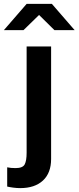

<svg xmlns="http://www.w3.org/2000/svg" viewBox="-77 -752 404 988"><path d="M0 0ZM-40 208V109Q-29 111 -20 112Q-11 113 3 113Q40 113 50 94Q60 75 60 34V-513H186V66Q186 138 144 177Q102 216 27 216Q10 216 -9 213.5Q-28 211 -40 208ZM203 -597 124 -675 44 -597H-57L60 -732H190L307 -597Z"/></svg>

Font: Rosa Sans SemiBold
Style: Regular
Weight: 600
Designer: Pentagram / MCKL
Foundry: Pentagram / MCKL
Version: Version 1.005;September 16, 2019;FontCreator 11.5.0.2425 64-